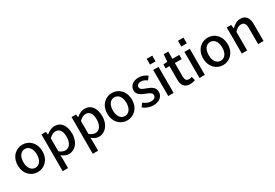

<svg xmlns="http://www.w3.org/2000/svg" viewBox="65 -2021 4988 3481"><g transform="rotate(-30 2559.0 -280.0)"><path d="M307 11C443 11 565 -94 565 -274C565 -457 443 -562 307 -562C171 -562 49 -457 49 -274C49 -94 171 11 307 11ZM307 -79C222 -79 166 -157 166 -274C166 -392 219 -471 307 -471C395 -471 449 -392 449 -274C449 -157 394 -79 307 -79Z M794 -548H702V221H814V45L811 -52C858 -11 907 11 957 11C1081 11 1193 -97 1193 -284C1193 -452 1116 -562 976 -562C915 -562 855 -528 807 -488H803ZM935 -80C900 -80 858 -93 814 -131V-402C862 -448 903 -470 946 -470C1038 -470 1076 -400 1076 -282C1076 -152 1015 -80 935 -80Z M1424 -548H1332V221H1444V45L1441 -52C1488 -11 1537 11 1587 11C1711 11 1823 -97 1823 -284C1823 -452 1746 -562 1606 -562C1545 -562 1485 -528 1437 -488H1433ZM1565 -80C1530 -80 1488 -93 1444 -131V-402C1492 -448 1533 -470 1576 -470C1668 -470 1706 -400 1706 -282C1706 -152 1645 -80 1565 -80Z M2181 11C2317 11 2439 -94 2439 -274C2439 -457 2317 -562 2181 -562C2045 -562 1923 -457 1923 -274C1923 -94 2045 11 2181 11ZM2181 -79C2096 -79 2040 -157 2040 -274C2040 -392 2093 -471 2181 -471C2269 -471 2323 -392 2323 -274C2323 -157 2268 -79 2181 -79Z M2724 11C2860 11 2932 -63 2932 -154C2932 -256 2848 -290 2771 -319C2711 -341 2653 -359 2653 -408C2653 -448 2682 -478 2742 -478C2789 -478 2826 -458 2865 -430L2917 -499C2873 -533 2815 -562 2740 -562C2619 -562 2546 -494 2546 -403C2546 -311 2630 -274 2702 -245C2762 -221 2825 -201 2825 -148C2825 -104 2795 -72 2727 -72C2667 -72 2620 -96 2571 -135L2519 -63C2571 -20 2649 11 2724 11Z M3156 -661V-781H3040V-661ZM3041 -548V-2H3153V-548Z M3497 11C3537 11 3573 2 3604 -8L3583 -90C3567 -83 3544 -77 3525 -77C3468 -77 3444 -110 3444 -179V-460H3587V-548H3444V-700H3349L3336 -548L3251 -542V-460H3331V-180C3331 -65 3373 11 3497 11Z M3810 -661V-781H3694V-661ZM3695 -548V-2H3807V-548Z M4187 11C4323 11 4445 -94 4445 -274C4445 -457 4323 -562 4187 -562C4051 -562 3929 -457 3929 -274C3929 -94 4051 11 4187 11ZM4187 -79C4102 -79 4046 -157 4046 -274C4046 -392 4099 -471 4187 -471C4275 -471 4329 -392 4329 -274C4329 -157 4274 -79 4187 -79Z M4673 -548H4581V-2H4693V-391C4743 -441 4778 -467 4829 -467C4894 -467 4923 -429 4923 -332V-2H5036V-346C5036 -486 4985 -562 4868 -562C4793 -562 4737 -521 4686 -472H4682Z"/></g></svg>

Font: Bithumb Trading Sans Medium
Style: Regular
Weight: 500
Designer: Ham Hyungwon
Foundry: Bithumb
Version: Version 1.200;FEAKit 1.0